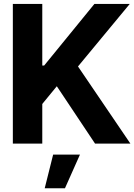

<svg xmlns="http://www.w3.org/2000/svg" viewBox="-20 -748 699 1000"><path d="M200.2 0H46.9V-727.5H200.2V-406.7H210L471.7 -727.5H655.8L386.2 -401.9L659.2 0H475.1L275.9 -298.8L200.2 -206.5ZM212.9 232.4 256.8 57.1H396.5L318.4 232.4Z"/></svg>

Font: Inter Tight Stencil
Style: Bold
Weight: 700
Designer: Rasmus Andersson
Foundry: rsms
Version: Version 3.004;Glyphs 3.1.2 (3151)